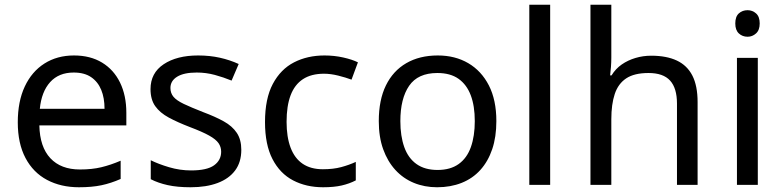

<svg xmlns="http://www.w3.org/2000/svg" viewBox="-20 -780 3302 810"><path d="M292 -546Q361 -546 410.5 -516Q460 -486 486.5 -431.5Q513 -377 513 -304V-251H146Q148 -160 192.5 -112.5Q237 -65 317 -65Q368 -65 407.5 -74.5Q447 -84 489 -102V-25Q448 -7 408 1.5Q368 10 313 10Q237 10 178.5 -21Q120 -52 87.5 -113.5Q55 -175 55 -264Q55 -352 84.5 -415Q114 -478 167.5 -512Q221 -546 292 -546ZM291 -474Q228 -474 191.5 -433.5Q155 -393 148 -321H421Q421 -367 407 -401Q393 -435 364.5 -454.5Q336 -474 291 -474Z M998 -148Q998 -96 972 -61Q946 -26 898 -8Q850 10 784 10Q728 10 687.5 1Q647 -8 616 -24V-104Q648 -88 693.5 -74.5Q739 -61 786 -61Q853 -61 883 -82.5Q913 -104 913 -140Q913 -160 902 -176Q891 -192 862.5 -208Q834 -224 781 -244Q729 -264 692 -284Q655 -304 635 -332Q615 -360 615 -404Q615 -472 670.5 -509Q726 -546 816 -546Q865 -546 907.5 -536.5Q950 -527 987 -510L957 -440Q923 -454 886 -464Q849 -474 810 -474Q756 -474 727.5 -456.5Q699 -439 699 -409Q699 -387 712 -371.5Q725 -356 755.5 -341.5Q786 -327 837 -307Q888 -288 924 -268Q960 -248 979 -219.5Q998 -191 998 -148Z M1343 10Q1272 10 1216.5 -19Q1161 -48 1129.5 -109Q1098 -170 1098 -265Q1098 -364 1131 -426Q1164 -488 1220.5 -517Q1277 -546 1349 -546Q1390 -546 1428 -537.5Q1466 -529 1490 -517L1463 -444Q1439 -453 1407 -461Q1375 -469 1347 -469Q1293 -469 1258 -446Q1223 -423 1206 -378Q1189 -333 1189 -266Q1189 -202 1206 -157Q1223 -112 1257 -89Q1291 -66 1342 -66Q1386 -66 1419.5 -75Q1453 -84 1481 -97V-19Q1454 -5 1421.5 2.5Q1389 10 1343 10Z M2074 -269Q2074 -202 2056.5 -150.5Q2039 -99 2006.5 -63Q1974 -27 1927.5 -8.5Q1881 10 1824 10Q1771 10 1726 -8.5Q1681 -27 1648 -63Q1615 -99 1596.5 -150.5Q1578 -202 1578 -269Q1578 -358 1608 -419.5Q1638 -481 1694 -513.5Q1750 -546 1827 -546Q1900 -546 1955.5 -513.5Q2011 -481 2042.5 -419.5Q2074 -358 2074 -269ZM1669 -269Q1669 -206 1685.5 -159.5Q1702 -113 1737 -88Q1772 -63 1826 -63Q1880 -63 1915 -88Q1950 -113 1966.5 -159.5Q1983 -206 1983 -269Q1983 -333 1966 -378Q1949 -423 1914.5 -447.5Q1880 -472 1825 -472Q1743 -472 1706 -418Q1669 -364 1669 -269Z M2301 0H2213V-760H2301Z M2559 -537Q2559 -518 2557.5 -498Q2556 -478 2554 -462H2560Q2577 -490 2603 -508Q2629 -526 2661 -535.5Q2693 -545 2727 -545Q2792 -545 2835.5 -524.5Q2879 -504 2901 -461Q2923 -418 2923 -349V0H2836V-343Q2836 -408 2807 -440Q2778 -472 2716 -472Q2656 -472 2622 -449.5Q2588 -427 2573.5 -383.5Q2559 -340 2559 -277V0H2471V-760H2559Z M3177 -536V0H3089V-536ZM3134 -737Q3154 -737 3169.5 -723.5Q3185 -710 3185 -681Q3185 -653 3169.5 -639Q3154 -625 3134 -625Q3112 -625 3097 -639Q3082 -653 3082 -681Q3082 -710 3097 -723.5Q3112 -737 3134 -737Z"/></svg>

Font: Noto Sans Khmer UI
Style: Regular
Weight: 400
Designer: Danh Hong and the Monotype Design Team
Foundry: Monotype Imaging Inc.
Version: Version 2.002